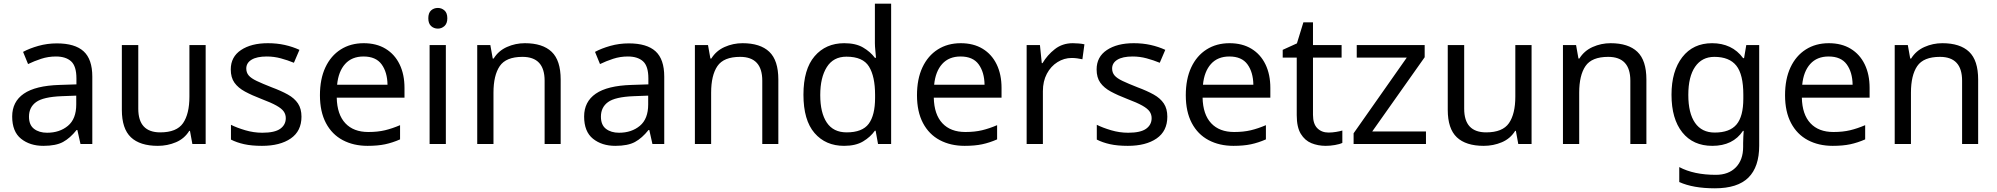

<svg xmlns="http://www.w3.org/2000/svg" viewBox="-20 -780 10816 1040"><path d="M288 -545Q386 -545 433 -502Q480 -459 480 -365V0H416L399 -76H395Q360 -32 321.5 -11Q283 10 215 10Q142 10 94 -28.5Q46 -67 46 -149Q46 -229 109 -272.5Q172 -316 303 -320L394 -323V-355Q394 -422 365 -448Q336 -474 283 -474Q241 -474 203 -461.5Q165 -449 132 -433L105 -499Q140 -518 188 -531.5Q236 -545 288 -545ZM314 -259Q214 -255 175.5 -227Q137 -199 137 -148Q137 -103 164.5 -82Q192 -61 235 -61Q303 -61 348 -98.5Q393 -136 393 -214V-262Z M1094 -536V0H1022L1009 -71H1005Q979 -29 933 -9.5Q887 10 835 10Q738 10 689 -36.5Q640 -83 640 -185V-536H729V-191Q729 -63 848 -63Q937 -63 971.5 -113Q1006 -163 1006 -257V-536Z M1613 -148Q1613 -70 1555 -30Q1497 10 1399 10Q1343 10 1302.5 1Q1262 -8 1231 -24V-104Q1263 -88 1308.5 -74.5Q1354 -61 1401 -61Q1468 -61 1498 -82.5Q1528 -104 1528 -140Q1528 -160 1517 -176Q1506 -192 1477.5 -208Q1449 -224 1396 -244Q1344 -264 1307 -284Q1270 -304 1250 -332Q1230 -360 1230 -404Q1230 -472 1285.5 -509Q1341 -546 1431 -546Q1480 -546 1522.5 -536.5Q1565 -527 1602 -510L1572 -440Q1538 -454 1501 -464Q1464 -474 1425 -474Q1371 -474 1342.5 -456.5Q1314 -439 1314 -409Q1314 -387 1327 -371.5Q1340 -356 1370.5 -341.5Q1401 -327 1452 -307Q1503 -288 1539 -268Q1575 -248 1594 -219.5Q1613 -191 1613 -148Z M1950 -546Q2019 -546 2068.5 -516Q2118 -486 2144.5 -431.5Q2171 -377 2171 -304V-251H1804Q1806 -160 1850.5 -112.5Q1895 -65 1975 -65Q2026 -65 2065.5 -74.5Q2105 -84 2147 -102V-25Q2106 -7 2066 1.5Q2026 10 1971 10Q1895 10 1836.5 -21Q1778 -52 1745.5 -113.5Q1713 -175 1713 -264Q1713 -352 1742.5 -415Q1772 -478 1825.5 -512Q1879 -546 1950 -546ZM1949 -474Q1886 -474 1849.5 -433.5Q1813 -393 1806 -321H2079Q2078 -389 2047 -431.5Q2016 -474 1949 -474Z M2352 -737Q2372 -737 2387.5 -723.5Q2403 -710 2403 -681Q2403 -653 2387.5 -639Q2372 -625 2352 -625Q2330 -625 2315 -639Q2300 -653 2300 -681Q2300 -710 2315 -723.5Q2330 -737 2352 -737ZM2395 -536V0H2307V-536Z M2823 -546Q2919 -546 2968 -499.5Q3017 -453 3017 -349V0H2930V-343Q2930 -472 2810 -472Q2721 -472 2687 -422Q2653 -372 2653 -278V0H2565V-536H2636L2649 -463H2654Q2680 -505 2726 -525.5Q2772 -546 2823 -546Z M3386 -545Q3484 -545 3531 -502Q3578 -459 3578 -365V0H3514L3497 -76H3493Q3458 -32 3419.5 -11Q3381 10 3313 10Q3240 10 3192 -28.5Q3144 -67 3144 -149Q3144 -229 3207 -272.5Q3270 -316 3401 -320L3492 -323V-355Q3492 -422 3463 -448Q3434 -474 3381 -474Q3339 -474 3301 -461.5Q3263 -449 3230 -433L3203 -499Q3238 -518 3286 -531.5Q3334 -545 3386 -545ZM3412 -259Q3312 -255 3273.5 -227Q3235 -199 3235 -148Q3235 -103 3262.5 -82Q3290 -61 3333 -61Q3401 -61 3446 -98.5Q3491 -136 3491 -214V-262Z M4002 -546Q4098 -546 4147 -499.5Q4196 -453 4196 -349V0H4109V-343Q4109 -472 3989 -472Q3900 -472 3866 -422Q3832 -372 3832 -278V0H3744V-536H3815L3828 -463H3833Q3859 -505 3905 -525.5Q3951 -546 4002 -546Z M4552 10Q4452 10 4392 -59.5Q4332 -129 4332 -267Q4332 -405 4392.5 -475.5Q4453 -546 4553 -546Q4615 -546 4654.5 -523Q4694 -500 4719 -467H4725Q4724 -480 4721.5 -505.5Q4719 -531 4719 -546V-760H4807V0H4736L4723 -72H4719Q4695 -38 4655 -14Q4615 10 4552 10ZM4566 -63Q4651 -63 4685.5 -109.5Q4720 -156 4720 -250V-266Q4720 -366 4687 -419.5Q4654 -473 4565 -473Q4494 -473 4458.5 -416.5Q4423 -360 4423 -265Q4423 -169 4458.5 -116Q4494 -63 4566 -63Z M5184 -546Q5253 -546 5302.5 -516Q5352 -486 5378.5 -431.5Q5405 -377 5405 -304V-251H5038Q5040 -160 5084.5 -112.5Q5129 -65 5209 -65Q5260 -65 5299.5 -74.5Q5339 -84 5381 -102V-25Q5340 -7 5300 1.5Q5260 10 5205 10Q5129 10 5070.5 -21Q5012 -52 4979.5 -113.5Q4947 -175 4947 -264Q4947 -352 4976.5 -415Q5006 -478 5059.5 -512Q5113 -546 5184 -546ZM5183 -474Q5120 -474 5083.5 -433.5Q5047 -393 5040 -321H5313Q5312 -389 5281 -431.5Q5250 -474 5183 -474Z M5791 -546Q5806 -546 5823.5 -544.5Q5841 -543 5854 -540L5843 -459Q5830 -462 5814.5 -464Q5799 -466 5785 -466Q5744 -466 5708 -443.5Q5672 -421 5650.5 -380.5Q5629 -340 5629 -286V0H5541V-536H5613L5623 -438H5627Q5653 -482 5694 -514Q5735 -546 5791 -546Z M6303 -148Q6303 -70 6245 -30Q6187 10 6089 10Q6033 10 5992.5 1Q5952 -8 5921 -24V-104Q5953 -88 5998.5 -74.5Q6044 -61 6091 -61Q6158 -61 6188 -82.5Q6218 -104 6218 -140Q6218 -160 6207 -176Q6196 -192 6167.5 -208Q6139 -224 6086 -244Q6034 -264 5997 -284Q5960 -304 5940 -332Q5920 -360 5920 -404Q5920 -472 5975.5 -509Q6031 -546 6121 -546Q6170 -546 6212.5 -536.5Q6255 -527 6292 -510L6262 -440Q6228 -454 6191 -464Q6154 -474 6115 -474Q6061 -474 6032.5 -456.5Q6004 -439 6004 -409Q6004 -387 6017 -371.5Q6030 -356 6060.5 -341.5Q6091 -327 6142 -307Q6193 -288 6229 -268Q6265 -248 6284 -219.5Q6303 -191 6303 -148Z M6640 -546Q6709 -546 6758.5 -516Q6808 -486 6834.5 -431.5Q6861 -377 6861 -304V-251H6494Q6496 -160 6540.5 -112.5Q6585 -65 6665 -65Q6716 -65 6755.5 -74.5Q6795 -84 6837 -102V-25Q6796 -7 6756 1.5Q6716 10 6661 10Q6585 10 6526.5 -21Q6468 -52 6435.5 -113.5Q6403 -175 6403 -264Q6403 -352 6432.5 -415Q6462 -478 6515.5 -512Q6569 -546 6640 -546ZM6639 -474Q6576 -474 6539.5 -433.5Q6503 -393 6496 -321H6769Q6768 -389 6737 -431.5Q6706 -474 6639 -474Z M7176 -62Q7196 -62 7217 -65.5Q7238 -69 7251 -73V-6Q7237 1 7211 5.5Q7185 10 7161 10Q7119 10 7083.5 -4.5Q7048 -19 7026 -55Q7004 -91 7004 -156V-468H6928V-510L7005 -545L7040 -659H7092V-536H7247V-468H7092V-158Q7092 -109 7115.5 -85.5Q7139 -62 7176 -62Z M7704 0H7312V-58L7600 -468H7329V-536H7697V-470L7413 -68H7704Z M8276 -536V0H8204L8191 -71H8187Q8161 -29 8115 -9.5Q8069 10 8017 10Q7920 10 7871 -36.5Q7822 -83 7822 -185V-536H7911V-191Q7911 -63 8030 -63Q8119 -63 8153.5 -113Q8188 -163 8188 -257V-536Z M8704 -546Q8800 -546 8849 -499.5Q8898 -453 8898 -349V0H8811V-343Q8811 -472 8691 -472Q8602 -472 8568 -422Q8534 -372 8534 -278V0H8446V-536H8517L8530 -463H8535Q8561 -505 8607 -525.5Q8653 -546 8704 -546Z M9254 -546Q9307 -546 9349.5 -526Q9392 -506 9422 -465H9427L9439 -536H9509V9Q9509 124 9450.5 182Q9392 240 9269 240Q9151 240 9076 206V125Q9155 167 9274 167Q9343 167 9382.5 126.5Q9422 86 9422 16V-5Q9422 -17 9423 -39.5Q9424 -62 9425 -71H9421Q9367 10 9255 10Q9151 10 9092.5 -63Q9034 -136 9034 -267Q9034 -395 9092.5 -470.5Q9151 -546 9254 -546ZM9266 -472Q9199 -472 9162 -418.5Q9125 -365 9125 -266Q9125 -167 9161.5 -114.5Q9198 -62 9268 -62Q9349 -62 9386 -105.5Q9423 -149 9423 -246V-267Q9423 -377 9385 -424.5Q9347 -472 9266 -472Z M9886 -546Q9955 -546 10004.5 -516Q10054 -486 10080.5 -431.5Q10107 -377 10107 -304V-251H9740Q9742 -160 9786.5 -112.5Q9831 -65 9911 -65Q9962 -65 10001.5 -74.5Q10041 -84 10083 -102V-25Q10042 -7 10002 1.5Q9962 10 9907 10Q9831 10 9772.5 -21Q9714 -52 9681.5 -113.5Q9649 -175 9649 -264Q9649 -352 9678.5 -415Q9708 -478 9761.5 -512Q9815 -546 9886 -546ZM9885 -474Q9822 -474 9785.5 -433.5Q9749 -393 9742 -321H10015Q10014 -389 9983 -431.5Q9952 -474 9885 -474Z M10501 -546Q10597 -546 10646 -499.5Q10695 -453 10695 -349V0H10608V-343Q10608 -472 10488 -472Q10399 -472 10365 -422Q10331 -372 10331 -278V0H10243V-536H10314L10327 -463H10332Q10358 -505 10404 -525.5Q10450 -546 10501 -546Z"/></svg>

Font: Noto Sans Glagolitic
Style: Regular
Weight: 400
Designer: Monotype Design Team
Foundry: Monotype Imaging Inc.
Version: Version 2.004; ttfautohint (v1.8.4.7-5d5b)